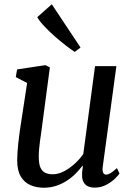

<svg xmlns="http://www.w3.org/2000/svg" viewBox="-20 -869 624 899"><path d="M185 10Q151 10 122.8 -2Q94.5 -14 77.5 -42.2Q60.5 -70.5 60.5 -119Q60.5 -136.5 62 -157.5Q63.5 -178.5 66 -202Q68.5 -225.5 71.8 -249Q75 -272.5 78.5 -294L107 -480.5L54 -508L60 -544L193 -564L213.5 -553.5L178.5 -290Q176 -269 173 -248.2Q170 -227.5 167.2 -207.8Q164.5 -188 163 -169.8Q161.5 -151.5 161.5 -135Q161.5 -102.5 169.2 -84.8Q177 -67 191.8 -60Q206.5 -53 227 -53Q253 -53 279.8 -67Q306.5 -81 330 -102.5Q353.5 -124 370 -148L425 -559.5H525L461 -88Q458.5 -69.5 463 -60.5Q467.5 -51.5 476.5 -51.5Q486 -51.5 497.8 -58.5Q509.5 -65.5 527.5 -82L539.5 -56.5Q535 -49 519 -33.2Q503 -17.5 478.2 -4Q453.5 9.5 423 9.5Q392 9.5 377.2 -7.5Q362.5 -24.5 364.5 -52.5Q364 -54.5 364.2 -59Q364.5 -63.5 365.2 -69.2Q366 -75 366.8 -81Q367.5 -87 368 -92.5L366.5 -93.5Q352 -74 333.5 -55.5Q315 -37 292 -22.2Q269 -7.5 242.5 1.2Q216 10 185 10ZM330 -626Q314 -636 288.8 -655.5Q263.5 -675 236.2 -699Q209 -723 186.8 -746.8Q164.5 -770.5 154.5 -788.5L222.5 -849L357 -646.5Z"/></svg>

Font: Merriweather 24pt
Style: Italic
Weight: 400
Italic angle: -7.8°
Designer: Eben Sorkin
Foundry: Eben Sorkin
Version: Version 2.101